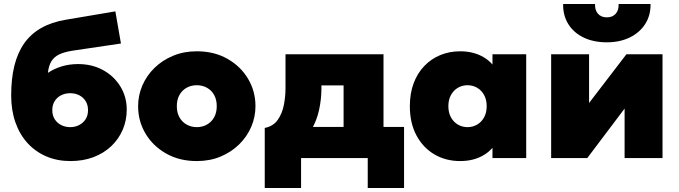

<svg xmlns="http://www.w3.org/2000/svg" viewBox="-20 -792 3402 962"><path d="M333 15Q267 15 212.5 -8.2Q158 -31.5 118.5 -74.5Q79 -117.5 57.5 -178.2Q36 -239 36 -314Q36 -397.5 52 -462.5Q68 -527.5 101.2 -574.8Q134.5 -622 186.2 -651.5Q238 -681 309 -693L558 -735L586 -574L343 -538Q301.5 -531.5 276 -519Q250.5 -506.5 237.2 -484.5Q224 -462.5 220 -427Q251.5 -448 289.5 -459.5Q327.5 -471 371 -471Q442 -471 497 -440.5Q552 -410 583.5 -358.2Q615 -306.5 615 -243Q615 -189 595 -142.2Q575 -95.5 537.8 -60Q500.5 -24.5 448.8 -4.8Q397 15 333 15ZM332 -155Q356 -155 376.2 -165.2Q396.5 -175.5 408.8 -194.5Q421 -213.5 421 -240Q421 -266.5 409 -285.5Q397 -304.5 376.8 -314.8Q356.5 -325 332 -325Q307 -325 286.5 -314.8Q266 -304.5 254 -285.5Q242 -266.5 242 -240Q242 -213.5 254.2 -194.5Q266.5 -175.5 287 -165.2Q307.5 -155 332 -155Z M966 15Q879 15 812.8 -22.5Q746.5 -60 709.2 -122.5Q672 -185 672 -260Q672 -314 693.2 -363.5Q714.5 -413 753.8 -451.5Q793 -490 847 -512.5Q901 -535 966 -535Q1053 -535 1119.2 -497.5Q1185.5 -460 1222.8 -397.5Q1260 -335 1260 -260Q1260 -206 1238.8 -156.5Q1217.5 -107 1178.2 -68.5Q1139 -30 1085.2 -7.5Q1031.5 15 966 15ZM966 -155Q994 -155 1016.8 -167.8Q1039.5 -180.5 1052.8 -204Q1066 -227.5 1066 -260Q1066 -292.5 1053 -316Q1040 -339.5 1017.2 -352.2Q994.5 -365 966 -365Q937.5 -365 914.8 -352.2Q892 -339.5 879 -316Q866 -292.5 866 -260Q866 -227.5 879.2 -204Q892.5 -180.5 915.2 -167.8Q938 -155 966 -155Z M1701.5 0V-364H1590.5V-349Q1590.5 -296.5 1579 -242.5Q1567.5 -188.5 1539.5 -140.5Q1511.5 -92.5 1463 -58Q1414.5 -23.5 1340.5 -10L1306.5 -151Q1349.5 -159.5 1372 -192Q1394.5 -224.5 1402.5 -267.2Q1410.5 -310 1410.5 -349V-520H1901.5V0ZM1306.5 150V-151L1403.5 -145L1435.5 -156H2004.5V150H1822.5V0H1488.5V150Z M2285.5 15Q2214 15 2157 -18.2Q2100 -51.5 2066.8 -113.2Q2033.5 -175 2033.5 -260Q2033.5 -324 2052.5 -374.8Q2071.5 -425.5 2105.8 -461.2Q2140 -497 2186 -516Q2232 -535 2285.5 -535Q2354.5 -535 2405.2 -504.2Q2456 -473.5 2474.5 -421L2447.5 -378V-520H2616.5V0H2447.5V-142L2474.5 -99Q2456 -46.5 2405.2 -15.8Q2354.5 15 2285.5 15ZM2322.5 -155Q2349 -155 2370.8 -167.8Q2392.5 -180.5 2405.5 -204Q2418.5 -227.5 2418.5 -260Q2418.5 -292.5 2405.5 -316Q2392.5 -339.5 2370.8 -352.2Q2349 -365 2322.5 -365Q2296 -365 2274.2 -352.2Q2252.5 -339.5 2239.5 -316Q2226.5 -292.5 2226.5 -260Q2226.5 -227.5 2239.5 -204Q2252.5 -180.5 2274.2 -167.8Q2296 -155 2322.5 -155Z M2741.5 0V-520H2931.5V-276L3118.5 -520H3299.5V0H3109.5V-248L2922.5 0ZM3020.5 -580Q2953.5 -580 2904 -604Q2854.5 -628 2827.5 -671.2Q2800.5 -714.5 2801.5 -772H2961.5Q2960 -741.5 2976 -723.2Q2992 -705 3020.5 -705Q3049 -705 3065 -723.2Q3081 -741.5 3079.5 -772H3239.5Q3240.5 -715.5 3213 -672.2Q3185.5 -629 3135.8 -604.5Q3086 -580 3020.5 -580Z"/></svg>

Font: Geologica Cursive Black
Style: Regular
Weight: 900
Designer: Sindre Bremnes, Frode Helland
Foundry: Monokrom Skriftforlag AS
Version: Version 1.010;gftools[0.9.28]